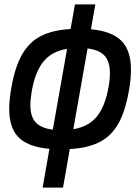

<svg xmlns="http://www.w3.org/2000/svg" viewBox="-20 -680 640 876"><path d="M205.5 -1Q110.5 -9 66.2 -52Q22 -95 22 -183.5Q22 -225 32 -281Q48.5 -375 80.8 -431.5Q113 -488 166.5 -515.5Q220 -543 302 -547.5L322 -660H415L395 -546.5Q489.5 -538 533.5 -494.2Q577.5 -450.5 577.5 -362Q577.5 -317.5 568 -265Q551.5 -171 519.5 -115Q487.5 -59 434.2 -31.8Q381 -4.5 298.5 0L267.5 176H174.5ZM118.5 -201Q118.5 -148 143 -121.5Q167.5 -95 221 -88.5L286 -457Q217 -446 179 -400Q141 -354 125 -265Q118.5 -226 118.5 -201ZM475 -281Q481.5 -316.5 481.5 -346.5Q481.5 -399 457.2 -425.8Q433 -452.5 379.5 -459L314.5 -90.5Q383.5 -102 421.2 -147.5Q459 -193 475 -281Z"/></svg>

Font: JuliaMono SemiBold
Style: Italic
Weight: 600
Italic angle: -9°
Monospace: yes
Designer: cormullion
Foundry: corm
Version: Version 0.056; ttfautohint (v1.8.4)